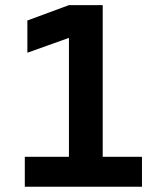

<svg xmlns="http://www.w3.org/2000/svg" viewBox="-20 -713 626 733"><path d="M74.7 0V-114.3H243.2V-568.4L84.5 -511.7V-634.8L243.2 -693.4H372.1V-114.3H522V0Z"/></svg>

Font: Cascadia Code NF
Style: Bold
Weight: 700
Monospace: yes
Designer: Aaron Bell
Foundry: Saja Typeworks
Version: Version 2404.023; ttfautohint (v1.8.4)